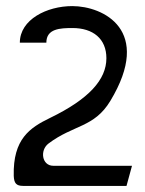

<svg xmlns="http://www.w3.org/2000/svg" viewBox="-20 -610 475 630"><path d="M45.1 -470H132.1C132.1 -516 177.1 -518 218.1 -518C285.1 -518 329.1 -483 329.1 -419C329.1 -349 272.1 -285 144.1 -223C78.1 -191 22.1 -154 25.1 -33C26.1 -9 33.1 0 56.1 0H395.1L413.1 -66H155.1C117.1 -66 110.1 -117 139.1 -139C221.1 -201 289.1 -191 342.1 -279C482.1 -511 319.1 -590 217.1 -590C134.1 -590 45.1 -546 45.1 -470Z"/></svg>

Font: Charger
Style: Regular
Weight: 400
Designer: Jasper
Foundry: Cannot Into Space Fonts
Version: Version 0.98